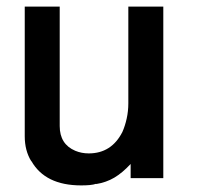

<svg xmlns="http://www.w3.org/2000/svg" viewBox="-20 -540 596 582"><path d="M475 0H376V-43Q351 -16 326.5 -1.5Q302 13 271 18L272 17Q263 20 251.5 21Q240 22 226 22Q117 22 75 -52V-51Q55 -83 55 -127V-520H161V-158Q161 -103 208 -83Q227 -75 249 -75Q318 -75 351 -140Q359 -158 364 -180.5Q369 -203 369 -227V-520H475Z"/></svg>

Font: Ekushey Amar Bangla
Style: Bold
Weight: 700
Designer: Al Mamun Sumon
Foundry: Al Mamun Sumon
Version: Version 1.0